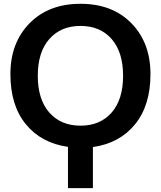

<svg xmlns="http://www.w3.org/2000/svg" viewBox="-20 -760 838 1000"><path d="M463.9 5.9V219.7H334V4.9Q195.3 -14.6 114.7 -112.8Q34.2 -210.9 34.2 -374Q34.2 -537.1 133.8 -638.7Q233.4 -740.2 399.4 -740.2Q565.4 -740.2 664.6 -638.7Q763.7 -537.1 763.7 -374Q763.7 -210.9 683.1 -112.3Q602.5 -13.7 463.9 5.9ZM236.8 -556.6Q176.8 -488.3 176.8 -365.2Q176.8 -242.2 236.8 -173.8Q296.9 -105.5 399.4 -105.5Q502 -105.5 561.5 -173.8Q621.1 -242.2 621.1 -365.2Q621.1 -488.3 561.5 -556.6Q502 -625 399.4 -625Q296.9 -625 236.8 -556.6Z"/></svg>

Font: GenEi M Gothic v2 Bold
Style: Regular
Weight: 700
Version: Version 2.0